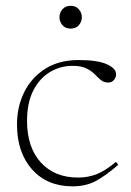

<svg xmlns="http://www.w3.org/2000/svg" viewBox="-20 -648 464 678"><path d="M258 -436Q324.5 -436 357.2 -421.2Q390 -406.5 390 -385.5Q390 -374.5 382.2 -365.5Q374.5 -356.5 363 -356.5Q346.5 -356.5 336 -365.5Q325.5 -374.5 314.2 -386Q303 -397.5 285 -406.5Q267 -415.5 236 -415.5Q193.5 -415.5 156.8 -393.8Q120 -372 97.8 -328.8Q75.5 -285.5 75.5 -221Q75.5 -128 124 -74.5Q172.5 -21 255.5 -21Q290.5 -21 321 -32.8Q351.5 -44.5 389.5 -76.5L397.5 -66Q352 -26.5 317.2 -8.2Q282.5 10 236 10Q146.5 10 93.2 -49.8Q40 -109.5 40 -209Q40 -270.5 65.2 -322Q90.5 -373.5 139.2 -404.8Q188 -436 258 -436ZM229.5 -547Q211 -547 200.5 -559.2Q190 -571.5 190 -587Q190 -603 200.5 -615.2Q211 -627.5 229.5 -627.5Q248 -627.5 258.5 -615.2Q269 -603 269 -587Q269 -571.5 258.5 -559.2Q248 -547 229.5 -547Z"/></svg>

Font: Newsreader 16pt ExtraLight
Style: Regular
Weight: 275
Designer: Hugues Gentile
Foundry: Production Type
Version: Version 1.003; ttfautohint (v1.8.3)